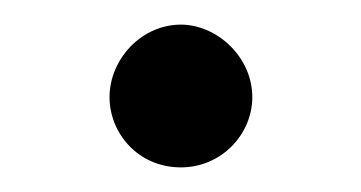

<svg xmlns="http://www.w3.org/2000/svg" viewBox="-20 -374 293 156"><path d="M127 -238C160 -238 185 -265 185 -295C185 -328 156 -354 127 -354C95 -354 69 -326 69 -295C69 -266 92 -238 127 -238Z"/></svg>

Font: Libertinus Serif
Style: Bold Italic
Weight: 700
Italic angle: -12°
Designer: Philipp H. Poll, Khaled Hosny
Foundry: Caleb Maclennan
Version: Version 7.050;RELEASE